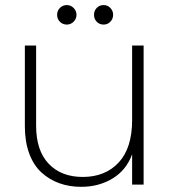

<svg xmlns="http://www.w3.org/2000/svg" viewBox="-20 -721 663 750"><path d="M541 -543V0H496.1V-118.2Q473.6 -56.6 419.9 -23.9Q366.2 8.8 296.9 8.8Q250.5 8.8 211.4 -5.4Q172.4 -19.5 141.8 -47.4Q111.3 -75.2 94.2 -121.3Q77.1 -167.5 77.1 -227.1V-543H121.1V-230Q121.1 -132.8 170.2 -81.3Q219.2 -29.8 303.2 -29.8Q391.1 -29.8 443.6 -86.2Q496.1 -142.6 496.1 -252V-543ZM241.2 -625Q225.1 -625 214.1 -636Q203.1 -647 203.1 -663.1Q203.1 -679.2 214.1 -690.2Q225.1 -701.2 241.2 -701.2Q256.3 -701.2 267.6 -689.9Q278.8 -678.7 278.8 -663.1Q278.8 -647.5 267.6 -636.2Q256.3 -625 241.2 -625ZM384.8 -625Q368.7 -625 357.9 -636Q347.2 -647 347.2 -663.1Q347.2 -679.2 357.9 -690.2Q368.7 -701.2 384.8 -701.2Q400.4 -701.2 411.1 -689.9Q421.9 -678.7 421.9 -663.1Q421.9 -647.5 411.1 -636.2Q400.4 -625 384.8 -625Z"/></svg>

Font: SVN-Poppins ExtraLight
Style: Regular
Weight: 200
Designer: Ninad Kale (Devanagari), Jonny Pinhorn (Latin)
Foundry: Indian Type Foundry
Version: Version 3.002 2017